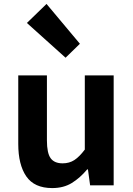

<svg xmlns="http://www.w3.org/2000/svg" viewBox="-20 -944 677 978"><path d="M246 14Q155 14 114 -45.5Q73 -105 73 -211V-560H219V-229Q219 -164 238 -138Q257 -112 299 -112Q333 -112 358.5 -128.5Q384 -145 412 -182V-560H559V0H439L428 -81H424Q388 -38 346 -12Q304 14 246 14ZM314 -650 117 -827 217 -924 387 -721Z"/></svg>

Font: Noto Sans SC Thin
Style: Bold
Weight: 700
Version: Version 2.004-H2;hotconv 1.0.118;makeotfexe 2.5.65603